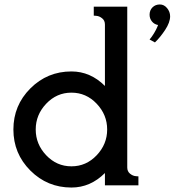

<svg xmlns="http://www.w3.org/2000/svg" viewBox="-20 -830 822 860"><path d="M550 -800V-80Q550 -62 562.5 -52Q575 -42 588 -41L600 -40V0H450V-55Q385 10 300 10Q192 10 116 -66Q40 -142 40 -250Q40 -358 116 -434Q192 -510 300 -510Q385 -510 450 -445V-720Q450 -738 437.5 -748Q425 -758 412 -759L400 -760V-800ZM674 -640 650 -653Q661 -666 670.5 -682Q680 -698 684 -708L688 -718Q671 -721 660.5 -734Q650 -747 650 -764Q650 -784 663 -797Q676 -810 696 -810Q715 -810 728.5 -793.5Q742 -777 742 -757Q742 -730 720 -696.5Q698 -663 674 -640ZM187 -365.5Q140 -316 140 -250Q140 -184 187 -134.5Q234 -85 300 -85Q366 -85 413 -134.5Q460 -184 460 -250Q460 -316 413 -365.5Q366 -415 300 -415Q234 -415 187 -365.5Z"/></svg>

Font: Laverick
Style: Regular
Weight: 400
Designer: Daniel Pimley
Foundry: Daniel Pimley
Version: Version 1.000;PS 001.001;hotconv 1.0.56